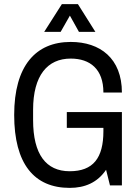

<svg xmlns="http://www.w3.org/2000/svg" viewBox="-20 -902 678 934"><path d="M444 -747 359 -882H281L195 -747H275L320 -826L364 -747ZM496 -76 515 0H573V-357H305V-280H483V-264C483 -133 433 -69 319 -69C204 -69 141 -151 141 -318V-368C141 -535 211 -617 324 -617C418 -617 483 -566 483 -452H573C573 -618 467 -698 324 -698C153 -698 49 -581 49 -343C49 -105 146 12 319 12C393 12 454 -14 496 -76Z"/></svg>

Font: Archivo Narrow
Style: Regular
Weight: 400
Designer: Hector Gatti
Foundry: Omnibus-Type
Version: Version 1.003;PS 001.003;hotconv 1.0.70;makeotf.lib2.5.58329